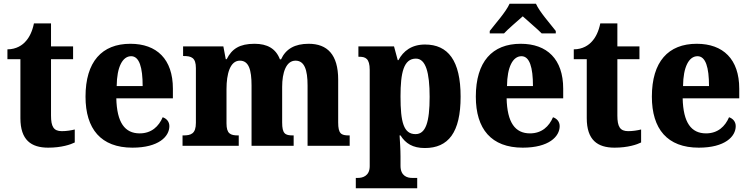

<svg xmlns="http://www.w3.org/2000/svg" viewBox="-20 -786 4042 1035"><path d="M240 10C312 10 361 -7 383 -18V-88C363 -83 338 -79 313 -79C269 -79 255 -104 255 -163V-467H374V-536H255V-660H163C154 -616 138 -585 120 -565C102 -543 68 -520 20 -520V-467H90V-149C90 -31 148 10 240 10Z M694 10C835 10 893 -50 893 -106C893 -130 878 -147 857 -154C836 -105 797 -67 733 -67C653 -67 610 -125 607 -256H912V-308C912 -467 825 -550 683 -550C529 -550 441 -453 441 -265C441 -91 524 10 694 10ZM749 -322H609C610 -426 641 -483 687 -483C731 -483 749 -423 749 -322Z M964 0H1267V-56H1264C1222 -56 1201 -65 1201 -121V-306C1201 -387 1220 -459 1273 -459C1321 -459 1336 -410 1336 -325V0H1563V-56H1559C1517 -56 1501 -65 1501 -126V-318C1501 -394 1522 -459 1573 -459C1621 -459 1638 -410 1638 -325V0H1865V-56H1861C1819 -56 1803 -65 1803 -126V-357C1803 -492 1744 -550 1644 -550C1570 -550 1521 -523 1495 -466H1489C1467 -524 1421 -550 1352 -550C1272 -550 1230 -523 1202 -467H1197L1184 -536H967V-484H970C1012 -484 1036 -475 1036 -419V-124C1036 -65 1010 -56 968 -56H964Z M1898 229H2229V173H2200C2179 173 2139 165 2139 108V58C2139 20 2136 -25 2134 -56H2139C2166 -13 2205 12 2270 12C2397 12 2463 -72 2463 -265C2463 -460 2395 -546 2271 -546C2199 -546 2154 -511 2128 -462H2124L2104 -536H1912V-480H1917C1950 -480 1973 -471 1973 -409V110C1973 165 1931 173 1911 173H1898ZM2220 -63C2156 -63 2139 -127 2139 -266C2139 -394 2156 -470 2222 -470C2275 -470 2296 -395 2296 -264C2296 -128 2275 -63 2220 -63Z M2620 -619V-606H2697C2719 -630 2769 -672 2798 -698C2826 -672 2879 -628 2900 -606H2976V-619C2947 -657 2889 -721 2869 -766H2727C2707 -721 2649 -657 2620 -619ZM2798 10C2939 10 2997 -50 2997 -106C2997 -130 2982 -147 2961 -154C2940 -105 2901 -67 2837 -67C2757 -67 2714 -125 2711 -256H3016V-308C3016 -467 2929 -550 2787 -550C2633 -550 2545 -453 2545 -265C2545 -91 2628 10 2798 10ZM2853 -322H2713C2714 -426 2745 -483 2791 -483C2835 -483 2853 -423 2853 -322Z M3293 10C3365 10 3414 -7 3436 -18V-88C3416 -83 3391 -79 3366 -79C3322 -79 3308 -104 3308 -163V-467H3427V-536H3308V-660H3216C3207 -616 3191 -585 3173 -565C3155 -543 3121 -520 3073 -520V-467H3143V-149C3143 -31 3201 10 3293 10Z M3747 10C3888 10 3946 -50 3946 -106C3946 -130 3931 -147 3910 -154C3889 -105 3850 -67 3786 -67C3706 -67 3663 -125 3660 -256H3965V-308C3965 -467 3878 -550 3736 -550C3582 -550 3494 -453 3494 -265C3494 -91 3577 10 3747 10ZM3802 -322H3662C3663 -426 3694 -483 3740 -483C3784 -483 3802 -423 3802 -322Z"/></svg>

Font: Noto Serif Tamil SemiCondensed ExtraBold
Style: Regular
Weight: 800
Width: 4
Designer: Indian Type Foundry, Tom Grace, and the Monotype Design Team
Foundry: Monotype Imaging Inc.
Version: Version 2.004